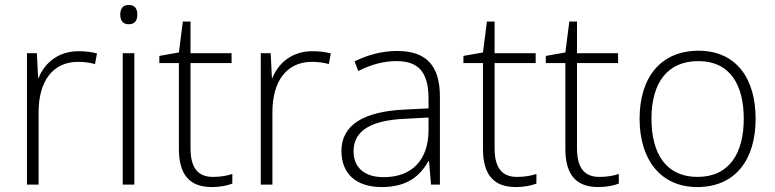

<svg xmlns="http://www.w3.org/2000/svg" viewBox="-20 -746 3132 776"><path d="M297 -539C215 -539 160 -491 136 -431H134L129 -531H89V0H136V-293C136 -417 193 -496 295 -496C321 -496 342 -493 364 -487L372 -530C350 -536 325 -539 297 -539Z M500 -726C477 -726 466 -711 466 -687C466 -663 477 -648 500 -648C525 -648 535 -663 535 -687C535 -711 525 -726 500 -726ZM523 -531H476V0H523Z M841 -31C776 -31 750 -72 750 -148V-491H916V-531H750V-659H719L703 -534L624 -520V-491H703V-145C703 -40 746 10 836 10C870 10 898 4 919 -4V-43C899 -36 872 -31 841 -31Z M1242 -539C1160 -539 1105 -491 1081 -431H1079L1074 -531H1034V0H1081V-293C1081 -417 1138 -496 1240 -496C1266 -496 1287 -493 1309 -487L1317 -530C1295 -536 1270 -539 1242 -539Z M1585 -540C1522 -540 1464 -523 1413 -498L1428 -459C1480 -485 1529 -499 1583 -499C1669 -499 1712 -457 1712 -347V-308L1613 -303C1450 -295 1360 -241 1360 -136C1360 -43 1420 10 1523 10C1625 10 1677 -34 1711 -94H1714L1722 0H1758V-355C1758 -483 1701 -540 1585 -540ZM1618 -266 1712 -271V-218C1711 -103 1649 -30 1530 -30C1454 -30 1409 -68 1409 -135C1409 -220 1483 -260 1618 -266Z M2070 -31C2005 -31 1979 -72 1979 -148V-491H2145V-531H1979V-659H1948L1932 -534L1853 -520V-491H1932V-145C1932 -40 1975 10 2065 10C2099 10 2127 4 2148 -4V-43C2128 -36 2101 -31 2070 -31Z M2403 -31C2338 -31 2312 -72 2312 -148V-491H2478V-531H2312V-659H2281L2265 -534L2186 -520V-491H2265V-145C2265 -40 2308 10 2398 10C2432 10 2460 4 2481 -4V-43C2461 -36 2434 -31 2403 -31Z M3034 -266C3034 -427 2957 -541 2803 -541C2654 -541 2565 -437 2565 -266C2565 -102 2649 10 2798 10C2954 10 3034 -103 3034 -266ZM2613 -266C2613 -412 2678 -499 2802 -499C2933 -499 2986 -400 2986 -266C2986 -127 2928 -31 2799 -31C2672 -31 2613 -125 2613 -266Z"/></svg>

Font: Noto Sans Syriac Extralight
Style: Regular
Weight: 200
Designer: Patrick Giasson and the Monotype Design Team
Foundry: Monotype Imaging Inc.
Version: Version 3.000